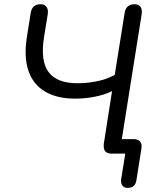

<svg xmlns="http://www.w3.org/2000/svg" viewBox="-20 -732 758 915"><path d="M514 -297.8Q479.7 -280.6 432.9 -271.2Q386 -261.9 338.7 -261.9Q251.7 -261.9 194.8 -295.5Q138 -329.2 115.7 -394.1Q93.3 -459 107.8 -553.4L126.4 -670.7Q129.8 -691.6 141.9 -701.8Q154 -711.9 173 -711.9Q193.3 -711.9 202 -698.8Q210.8 -685.7 207.4 -663.4L190.2 -557Q171.5 -442.7 211.1 -389Q250.7 -335.3 349.5 -335.3Q394 -335.3 440.4 -344.4Q486.8 -353.5 526.7 -374.8L574 -670.7Q577.4 -691.6 589.5 -701.8Q601.7 -711.9 620.6 -711.9Q641.4 -711.9 649.9 -699.1Q658.4 -686.3 655 -663.4L556 -41.1L531.5 -69.1H614.6Q636.6 -69.1 647 -58.2Q657.5 -47.3 654.1 -24.9L630.1 126.5Q627.7 145 617.3 154.2Q606.9 163.5 587.9 163.5Q571.9 163.5 563.2 152.3Q554.4 141.2 557.8 120.3L576.9 0H509.5Q488.7 0 480.2 -12.8Q471.7 -25.7 475.1 -49.5Z"/></svg>

Font: Nunito ExtraLight
Style: Italic
Weight: 200
Italic angle: -9°
Designer: Vernon Adams
Foundry: Vernon Adams
Version: Version 3.602